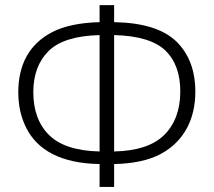

<svg xmlns="http://www.w3.org/2000/svg" viewBox="-20 -734 839 754"><path d="M428.2 0V-89.8C503.4 -91.3 564.5 -104.5 611.3 -129.4C704.6 -179.7 747.1 -268.6 747.1 -374C747.1 -456.5 722.2 -522.5 672.4 -571.3C622.1 -619.6 541 -645 428.2 -647V-713.9H371.1V-647C293.5 -645 231.4 -631.8 185.1 -607.9C91.8 -559.6 51.8 -476.6 51.8 -371.1C51.8 -318.8 62.5 -272 84 -230C127 -146 217.3 -92.3 371.1 -89.8V0ZM371.1 -139.2C280.8 -141.1 214.8 -162.6 173.3 -203.1C131.8 -243.7 110.8 -300.3 110.8 -372.1C110.8 -439.9 130.9 -494.1 170.9 -533.7C210.9 -573.2 277.8 -593.8 371.1 -596.2ZM428.2 -596.2C522.5 -593.8 589.4 -573.7 628.9 -536.1C668.5 -498 688 -444.3 688 -375C688 -303.2 667 -246.1 625.5 -204.6C584 -163.1 518.1 -141.1 428.2 -139.2Z"/></svg>

Font: Noto Reveo Sans
Style: Regular
Weight: 300
Designer: Monotype Design Team
Foundry: Monotype Imaging Inc.
Version: Version 2.007